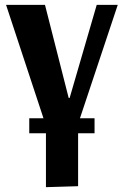

<svg xmlns="http://www.w3.org/2000/svg" viewBox="-20 -520 512 794"><path d="M467 -500 303 -8V250L170 254V0L5 -500H166L264 -115H268L380 -500ZM371 -31V31H101V-31Z"/></svg>

Font: Arsenal SC
Style: Bold
Weight: 700
Designer: Andrij Shevchenko
Foundry: Stairsfor
Version: Version 2.001; ttfautohint (v1.8.4.7-5d5b)